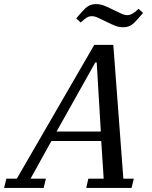

<svg xmlns="http://www.w3.org/2000/svg" viewBox="-72 -917 740 937"><path d="M-41 -45H10L388 -698H481L530 -45H581L570 0H349L359 -45H434L422 -229H179L77 -45H152L141 0H-52ZM204 -275H420L400 -612H393ZM531 -784Q508 -784 489.5 -791.5Q471 -799 449 -810Q425 -821 408 -829.5Q391 -838 376 -838Q363 -838 351 -831Q339 -824 322 -807L300 -827Q322 -854 343.5 -875.5Q365 -897 395 -897Q418 -897 436.5 -889.5Q455 -882 477 -871Q501 -860 518 -851.5Q535 -843 550 -843Q573 -843 604 -874L626 -854Q604 -827 582.5 -805.5Q561 -784 531 -784Z"/></svg>

Font: IBM Plex Serif Text
Style: Italic
Weight: 450
Italic angle: -14°
Designer: Mike Abbink, Paul van der Laan, Pieter van Rosmalen
Foundry: Bold Monday
Version: Version 3.001